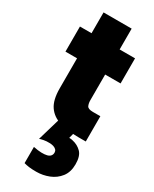

<svg xmlns="http://www.w3.org/2000/svg" viewBox="-237 -714 838 1047"><g transform="rotate(30 182.0 -190.0)"><path d="M302 0Q232 0 182.5 -15Q133 -30 106.5 -68.5Q80 -107 80 -180V-369H7V-527H80V-658H257V-527H354V-369H257V-207Q257 -188 263.5 -173.5Q270 -159 301 -159H348V0ZM196 278Q167 278 149.5 275.5Q132 273 118 269V167Q147 173 168 173.5Q189 174 203 170.5Q217 167 224 158.5Q231 150 231 138Q231 128 225 121Q219 114 207.5 110Q196 106 181 106Q163 105 145 108.5Q127 112 120 115L169 -52H281L260 28Q266 28 272 28.5Q278 29 284 31Q316 38 339 61Q362 84 362 136Q362 185 337.5 216.5Q313 248 275 263Q237 278 196 278Z"/></g></svg>

Font: Onest Black
Style: Regular
Weight: 900
Designer: Dmitri Voloshin, Andrey Kudryavtsev
Foundry: Dmitri Voloshin, Andrey Kudryavtsev
Version: Version 1.000;gftools[0.9.33]